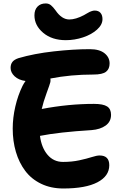

<svg xmlns="http://www.w3.org/2000/svg" viewBox="-20 -1033 718 1105"><path d="M358.9 -801.8Q278.8 -801.8 228.5 -844.2Q178.2 -886.7 178.2 -944.8Q178.2 -976.6 195.8 -994.9Q213.4 -1013.2 243.2 -1013.2Q260.7 -1013.2 273.2 -1002.9Q285.6 -992.7 299.8 -973.1Q335.4 -920.9 378.9 -920.9Q415.5 -920.9 462.9 -945.8Q466.3 -947.8 479 -955.1Q491.7 -962.4 496.1 -964.6Q500.5 -966.8 509 -969.5Q517.6 -972.2 524.9 -972.2Q546.9 -972.2 558.3 -959Q569.8 -945.8 569.8 -922.9Q569.8 -890.6 538.1 -862.3Q506.3 -834 457.8 -817.9Q409.2 -801.8 358.9 -801.8ZM344.2 51.8Q272.9 51.8 216.8 24.7Q160.6 -2.4 125.2 -49.6Q89.8 -96.7 71.5 -158.7Q53.2 -220.7 53.2 -293Q53.2 -355 68.1 -419.7Q83 -484.4 109.9 -539.1Q117.7 -554.2 127 -566.9Q86.9 -572.3 64 -594Q41 -615.7 41 -642.1Q41 -663.1 51.3 -676.5Q61.5 -689.9 85.9 -698.2Q175.8 -724.6 289.3 -737.3Q402.8 -750 497.1 -750Q552.2 -750 581.5 -726.6Q610.8 -703.1 610.8 -668Q610.8 -636.2 590.3 -620.1Q569.8 -604 517.1 -604Q386.7 -604 270 -581.1Q271.5 -572.3 270 -561Q267.1 -548.8 248 -496.8Q229 -444.8 220.2 -405.8Q373.5 -435.1 521 -435.1Q573.7 -435.1 596.4 -420.4Q619.1 -405.8 619.1 -372.1Q619.1 -333 588.1 -310.5Q557.1 -288.1 506.8 -284.2Q317.4 -272.5 210 -251Q218.8 -183.1 253.7 -142.1Q288.6 -101.1 342.8 -101.1Q393.6 -101.1 436.3 -110.4Q479 -119.6 507.8 -128.9Q536.6 -138.2 553.2 -138.2Q608.9 -138.2 608.9 -82Q608.9 -19.5 540.8 16.1Q472.7 51.8 344.2 51.8Z"/></svg>

Font: Shantell Sans Irregular
Style: Bold
Weight: 700
Designer: Stephen Nixon, Anya Danilova, Shantell Martin
Foundry: Arrow Type
Version: Version 1.006;[9816181b4]